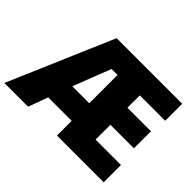

<svg xmlns="http://www.w3.org/2000/svg" viewBox="-146 -974 1234 1234"><g transform="rotate(45 470.5 -357.0)"><path d="M897.9 0H473.1V-133.8H259.8L210.9 0H-4.9L301.8 -713.9H897.9V-559.1H667V-446.8H880.9V-292H667V-157.2H897.9ZM318.8 -293.9H473.1V-550.8H418.9Z"/></g></svg>

Font: OpenSansExtrabold
Style: Regular
Weight: 800
Foundry: Ascender Corporation
Version: Version 1.10